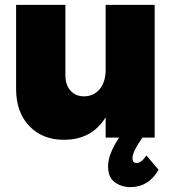

<svg xmlns="http://www.w3.org/2000/svg" viewBox="-20 -564 705 787"><path d="M46 -199V-544H248V-256Q248 -216 269 -192.5Q290 -169 325 -169Q364 -170 387.5 -197.5Q411 -225 413 -270V-544H614V0H564Q523 57 523 85Q523 104 540 104Q560 104 580 73L630 132Q589 203 515 203Q478 203 450.5 183Q423 163 423 118Q423 68 468 0H413V-83Q356 9 242 9Q154 9 100 -47.5Q46 -104 46 -199Z"/></svg>

Font: Trueno
Style: ExBd
Weight: 800
Designer: Julieta Ulanovsky
Foundry: Julieta Ulanovsky
Version: Version 3.001b